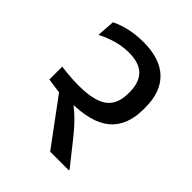

<svg xmlns="http://www.w3.org/2000/svg" viewBox="-183 -748 856 856"><g transform="rotate(45 245.0 -320.0)"><path d="M46 -225 117 -215 276 0H394V-4.5L309 -111.5Q288.5 -137 269.8 -158Q251 -179 228 -199.5Q205 -220 172.5 -244L166 -272.5L46 -306ZM46 -306 127.5 -223.5Q143 -222 155.2 -221.2Q167.5 -220.5 183 -220.5Q313.5 -220.5 375.2 -272.2Q437 -324 437 -429V-439.5Q437 -536.5 383.5 -588.2Q330 -640 224.5 -640Q178.5 -640 139.5 -631.2Q100.5 -622.5 66 -606L60 -520.5Q99 -540.5 136.8 -550.8Q174.5 -561 212 -561Q277.5 -561 308.2 -529.8Q339 -498.5 339 -438.5V-430.5Q339 -360.5 296.2 -329.2Q253.5 -298 157 -298Q137.5 -298 118.8 -299Q100 -300 82 -302Q64 -304 46 -306Z"/></g></svg>

Font: Anek Devanagari Medium
Style: Regular
Weight: 500
Designer: Kailash Malviya (Devanagari) & Yesha Goshar (Latin)
Foundry: Ek Type
Version: Version 1.003